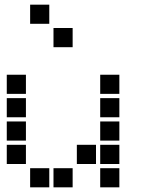

<svg xmlns="http://www.w3.org/2000/svg" viewBox="-20 -811 640 822"><path d="M110 -791Q109 -791 109 -791Q109 -791 109 -790V-710Q109 -709 109 -709Q109 -709 110 -709H190Q191 -709 191 -709Q191 -709 191 -710V-790Q191 -791 191 -791Q191 -791 190 -791ZM210 -691Q209 -691 209 -691Q209 -691 209 -690V-610Q209 -609 209 -609Q209 -609 210 -609H290Q291 -609 291 -609Q291 -609 291 -610V-690Q291 -691 291 -691Q291 -691 290 -691ZM10 -491Q9 -491 9 -491Q9 -491 9 -490V-410Q9 -409 9 -409Q9 -409 10 -409H90Q91 -409 91 -409Q91 -409 91 -410V-490Q91 -491 91 -491Q91 -491 90 -491ZM410 -491Q409 -491 409 -491Q409 -491 409 -490V-410Q409 -409 409 -409Q409 -409 410 -409H490Q491 -409 491 -409Q491 -409 491 -410V-490Q491 -491 491 -491Q491 -491 490 -491ZM10 -391Q9 -391 9 -391Q9 -391 9 -390V-310Q9 -309 9 -309Q9 -309 10 -309H90Q91 -309 91 -309Q91 -309 91 -310V-390Q91 -391 91 -391Q91 -391 90 -391ZM410 -391Q409 -391 409 -391Q409 -391 409 -390V-310Q409 -309 409 -309Q409 -309 410 -309H490Q491 -309 491 -309Q491 -309 491 -310V-390Q491 -391 491 -391Q491 -391 490 -391ZM10 -291Q9 -291 9 -291Q9 -291 9 -290V-210Q9 -209 9 -209Q9 -209 10 -209H90Q91 -209 91 -209Q91 -209 91 -210V-290Q91 -291 91 -291Q91 -291 90 -291ZM410 -291Q409 -291 409 -291Q409 -291 409 -290V-210Q409 -209 409 -209Q409 -209 410 -209H490Q491 -209 491 -209Q491 -209 491 -210V-290Q491 -291 491 -291Q491 -291 490 -291ZM10 -191Q9 -191 9 -191Q9 -191 9 -190V-110Q9 -109 9 -109Q9 -109 10 -109H90Q91 -109 91 -109Q91 -109 91 -110V-190Q91 -191 91 -191Q91 -191 90 -191ZM310 -191Q309 -191 309 -191Q309 -191 309 -190V-110Q309 -109 309 -109Q309 -109 310 -109H390Q391 -109 391 -109Q391 -109 391 -110V-190Q391 -191 391 -191Q391 -191 390 -191ZM410 -191Q409 -191 409 -191Q409 -191 409 -190V-110Q409 -109 409 -109Q409 -109 410 -109H490Q491 -109 491 -109Q491 -109 491 -110V-190Q491 -191 491 -191Q491 -191 490 -191ZM110 -91Q109 -91 109 -91Q109 -91 109 -90V-10Q109 -9 109 -9Q109 -9 110 -9H190Q191 -9 191 -9Q191 -9 191 -10V-90Q191 -91 191 -91Q191 -91 190 -91ZM210 -91Q209 -91 209 -91Q209 -91 209 -90V-10Q209 -9 209 -9Q209 -9 210 -9H290Q291 -9 291 -9Q291 -9 291 -10V-90Q291 -91 291 -91Q291 -91 290 -91ZM410 -91Q409 -91 409 -91Q409 -91 409 -90V-10Q409 -9 409 -9Q409 -9 410 -9H490Q491 -9 491 -9Q491 -9 491 -10V-90Q491 -91 491 -91Q491 -91 490 -91Z"/></svg>

Font: Doto ExtraBold
Style: Regular
Weight: 800
Monospace: yes
Version: Version 1.000